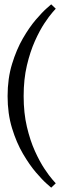

<svg xmlns="http://www.w3.org/2000/svg" viewBox="-20 -762 298 885"><path d="M237 -722Q237 -722 222 -705Q207 -688 185 -655Q163 -622 141 -573Q119 -524 104 -460.5Q89 -397 89 -319Q89 -241 104 -177.5Q119 -114 141 -65.5Q163 -17 185 16Q207 49 222 66Q237 83 237 83L216 103Q216 103 195.5 85Q175 67 145.5 32.5Q116 -2 86 -53Q56 -104 35.5 -171Q15 -238 15 -319Q15 -400 35.5 -467Q56 -534 85.5 -585Q115 -636 145 -671Q175 -706 195.5 -724Q216 -742 216 -742Z"/></svg>

Font: Gilda Display
Style: Regular
Weight: 400
Designer: Eduardo Rodriguez Tunni
Foundry: Eduardo Rodriguez Tunni
Version: Version 1.002; ttfautohint (v1.8.4.7-5d5b);gftools[0.9.22]